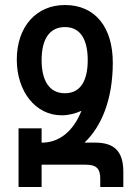

<svg xmlns="http://www.w3.org/2000/svg" viewBox="-20 -746 542 766"><path d="M226 -286C254 -286 281 -293 305 -304C272 -220 214 -177 148 -177H146V-234H54V0H146V-89H322C369 -89 380 -69 380 -32V0H472V-61C472 -142 436 -177 360 -177H317C384 -240 430 -348 430 -496C430 -637 360 -726 239 -726C126 -726 47 -641 47 -508C47 -382 121 -286 226 -286ZM239 -374C175 -374 146 -427 146 -506C146 -589 177 -638 239 -638C305 -638 330 -582 330 -506C330 -427 303 -374 239 -374Z"/></svg>

Font: Noto Sans Armenian ExtraCondensed Medium
Style: Regular
Weight: 500
Width: 2
Designer: Monotype Design Team
Foundry: Monotype Imaging Inc.
Version: Version 2.008